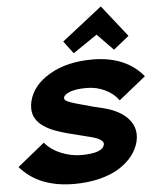

<svg xmlns="http://www.w3.org/2000/svg" viewBox="-71 -1232 1064 1301"><g transform="rotate(-5 460.5 -581.0)"><path d="M825.2 -237.8Q812 -186.5 776.9 -142.1Q741.7 -97.7 686.8 -63.5Q631.8 -29.3 553 -9.8Q474.1 9.8 380.9 9.8Q140.6 9.8 14.2 -137.2L199.2 -287.1Q239.3 -237.8 307.4 -209.5Q375.5 -181.2 444.8 -181.2Q588.4 -181.2 603 -236.8Q603 -241.2 603.8 -246.3Q604.5 -251.5 599.1 -258.1Q593.8 -264.6 585 -271.5Q576.2 -278.3 556.6 -285.9Q537.1 -293.5 509.8 -299.8Q501.5 -301.8 439.9 -317.4Q378.4 -333 370.1 -335Q346.2 -341.3 326.4 -347.4Q306.6 -353.5 284.2 -361.8Q261.7 -370.1 243.9 -378.9Q226.1 -387.7 208.3 -399.4Q190.4 -411.1 177.5 -424.1Q164.6 -437 154.3 -453.1Q144 -469.2 139.2 -487.3Q134.3 -505.4 134.3 -527.6Q134.3 -549.8 140.1 -574.2Q167 -682.6 285.4 -751.2Q403.8 -819.8 575.2 -819.8Q801.8 -819.8 920.9 -675.8L736.8 -527.8Q703.6 -574.7 645.3 -602.8Q586.9 -630.9 521 -630.9Q447.8 -630.9 407.7 -615.7Q367.7 -600.6 362.8 -580.1Q360.4 -568.8 369.1 -560.8Q377.9 -552.7 406.7 -542.7Q435.5 -532.7 495.1 -517.1Q553.7 -499.5 616.2 -485.8Q737.8 -456.1 792.2 -390.6Q846.7 -325.2 825.2 -237.8ZM665 -1171.9 834 -958 728 -873 619.1 -984.9 454.1 -873 390.1 -958 663.1 -1171.9Z"/></g></svg>

Font: Sinkin Sans 900 X Black Italic
Style: Regular
Weight: 950
Italic angle: -112°
Designer: Keith Bates
Foundry: K-Type
Version: Sinkin Sans (version 1.0)  by Keith Bates   •   © 2014   www